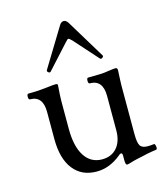

<svg xmlns="http://www.w3.org/2000/svg" viewBox="-106 -769 759 869"><g transform="rotate(-15 273.5 -335.0)"><path d="M383 16Q375 16 375 -6V-28Q375 -40 369 -40Q363 -40 355 -32Q302 11 242 11Q172 11 133 -39Q94 -89 94 -181V-308Q94 -383 34 -383Q27 -383 27 -396.5Q27 -410 34 -410Q63 -410 83.5 -411.5Q104 -413 120 -415Q135 -417 147 -418Q159 -419 163 -419Q173 -419 173 -413Q169 -361 169 -337V-208Q169 -126 198 -81Q227 -36 280 -36Q324 -36 349.5 -65.5Q375 -95 375 -147V-308Q375 -383 314 -383Q307 -383 307 -396.5Q307 -410 314 -410Q346 -410 369.5 -411Q393 -412 408 -415Q422 -417 431 -418Q440 -419 444 -419Q453 -419 453 -407Q452 -383 451 -366Q450 -349 450 -337V-109Q450 -68 459 -54Q468 -40 494 -40Q509 -40 523 -42Q527 -43 529 -36.5Q531 -30 531 -23Q531 -16 527 -15Q520 -14 503.5 -11.5Q487 -9 458 -2Q428 4 414 8Q400 12 390 15Q387 16 383 16ZM157 -480Q153 -475 146 -480Q139 -485 142 -491L253 -673Q261 -686 273 -686Q283 -686 292 -673L403 -490Q406 -485 399 -480Q392 -475 388 -479L288 -591Q276 -603 272 -603Q269 -603 258 -591Z"/></g></svg>

Font: Junicode SmExp
Style: Regular
Weight: 400
Width: 6
Designer: Peter S. Baker
Version: Version 2.205; ttfautohint (v1.8.4)